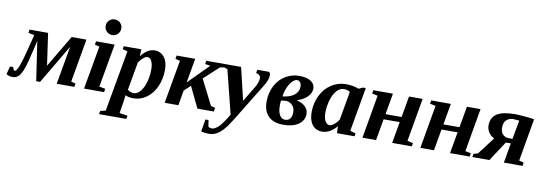

<svg xmlns="http://www.w3.org/2000/svg" viewBox="-98 -1146 5141 1813"><g transform="rotate(10 2472.5 -239.0)"><path d="M652.3 -459 579.6 -43.9 623 -32.2 616.7 0H448.2L512.7 -366.2L290.5 9.8H253.4L197.3 -367.2L175.8 -273.4Q146.5 -145 126.5 -90.6Q106.4 -36.1 83.3 -13.2Q60.1 9.8 24.9 9.8Q6.3 9.8 -9.5 4.4Q-25.4 -1 -34.2 -7.3L-14.2 -84H15.6L22.5 -66.4Q24.9 -58.1 27.6 -54.9Q30.3 -51.8 35.6 -51.8Q54.2 -51.8 75.9 -110.1Q97.7 -168.5 127 -286.6L159.2 -415L101.6 -427.2L107.4 -459H284.7L328.6 -152.3L510.7 -459Z M849.6 -43.9 907.7 -32.2 902.3 0H710.4L783.7 -415L739.3 -426.8L744.6 -459H922.9ZM808.6 -619.1Q808.6 -650.9 830.8 -672.4Q853 -693.8 883.8 -693.8Q915 -693.8 936.8 -672.1Q958.5 -650.4 958.5 -619.1Q958.5 -588.4 937 -566.2Q915.5 -543.9 883.8 -543.9Q852.5 -543.9 830.6 -565.7Q808.6 -587.4 808.6 -619.1Z M1432.6 -308.1Q1432.6 -221.2 1400.9 -148.2Q1369.1 -75.2 1311.5 -32.7Q1253.9 9.8 1182.1 9.8Q1140.1 9.8 1106.4 -6.3L1105.5 7.8L1099.6 54.2L1081.1 169.4L1159.2 181.2L1153.3 212.9H891.6L897.5 181.2L948.2 169.4L1052.7 -417.5L1004.4 -429.7L1010.3 -459H1178.7L1175.8 -391.6Q1236.8 -471.2 1306.2 -471.2Q1363.3 -471.2 1397.9 -427.2Q1432.6 -383.3 1432.6 -308.1ZM1304.2 -286.6Q1304.2 -337.9 1289.3 -367.4Q1274.4 -397 1250 -397Q1216.8 -397 1168 -332L1120.1 -62Q1131.8 -50.3 1148.2 -44.4Q1164.6 -38.6 1176.8 -38.6Q1211.9 -38.6 1241.5 -73Q1271 -107.4 1287.6 -165.8Q1304.2 -224.1 1304.2 -286.6Z M1990.2 -459 1984.9 -428.2 1939 -419.4 1796.9 -288.1 1918.9 -47.4 1960.9 -35.2 1954.6 0.5H1797.4L1700.2 -201.2L1640.1 -145L1614.7 0H1483.4L1556.6 -415L1511.7 -426.8L1517.1 -459H1695.3L1654.3 -225.1L1846.7 -418.9L1795.9 -427.2L1801.8 -459Z M2416.5 -428.2Q2416.5 -384.3 2377 -320.8L2162.6 28.8Q2115.7 105.5 2083.7 141.8Q2051.8 178.2 2018.6 197Q1985.4 215.8 1948.2 215.8Q1923.3 215.8 1908.4 214.1Q1893.6 212.4 1869.6 206.5L1890.1 88.4H1919.4L1929.2 149.9Q1941.4 161.1 1963.4 161.1Q1992.7 161.1 2027.3 127.4Q2062 93.8 2116.2 2.4L2011.7 -415L1981.9 -426.8L1987.3 -459H2135.3L2209.5 -147L2297.9 -293.5Q2311 -314.9 2320.1 -340.6Q2329.1 -366.2 2329.1 -381.3Q2329.1 -394 2325 -402.1Q2320.8 -410.2 2314 -415.5Q2307.1 -420.9 2285.2 -427.2L2291 -459H2403.8Q2416.5 -447.8 2416.5 -428.2Z M2820.8 -129.4Q2820.8 -64.9 2767.1 -27.6Q2713.4 9.8 2620.1 9.8Q2527.8 9.8 2478.5 -38.8Q2429.2 -87.4 2429.2 -178.7Q2429.2 -262.7 2463.9 -329.8Q2498.5 -397 2559.6 -434.1Q2620.6 -471.2 2691.9 -471.2Q2764.2 -471.2 2803.5 -445.1Q2842.8 -418.9 2842.8 -375.5Q2842.8 -332 2806.9 -296.1Q2771 -260.3 2707.5 -239.7Q2761.7 -227.1 2791.3 -197.5Q2820.8 -168 2820.8 -129.4ZM2558.6 -163.6Q2558.6 -105.5 2577.6 -72.5Q2596.7 -39.6 2629.4 -39.6Q2661.6 -39.6 2678.2 -61.3Q2694.8 -83 2694.8 -124Q2694.8 -162.6 2671.6 -188Q2648.4 -213.4 2610.4 -217.3Q2591.8 -214.4 2562 -211.9Q2558.6 -191.4 2558.6 -163.6ZM2568.4 -252.4Q2640.1 -260.3 2680.2 -291.5Q2720.2 -322.8 2720.2 -375Q2720.2 -397.5 2708.5 -412.8Q2696.8 -428.2 2681.2 -428.2Q2643.6 -428.2 2610.6 -374.8Q2577.6 -321.3 2568.4 -252.4Z M3255.4 -43.9 3308.6 -28.3 3304.7 0H3135.3L3133.3 -67.4Q3104.5 -31.2 3068.1 -10.5Q3031.7 10.3 2994.1 10.3Q2933.1 10.3 2899.2 -33.7Q2865.2 -77.6 2865.2 -155.8Q2865.2 -241.2 2900.9 -314.2Q2936.5 -387.2 3000.2 -429Q3064 -470.7 3140.6 -470.7Q3208 -470.7 3263.2 -448.7L3303.2 -466.8H3329.6ZM2993.7 -171.4Q2993.7 -121.1 3010.5 -91.6Q3027.3 -62 3052.7 -62Q3072.3 -62 3096.2 -81.5Q3120.1 -101.1 3139.2 -129.9L3187.5 -404.8Q3165.5 -421.4 3127 -421.4Q3090.8 -421.4 3060.1 -387Q3029.3 -352.5 3011.5 -293.7Q2993.7 -234.9 2993.7 -171.4Z M3700.7 -205.6H3546.4L3510.3 0H3379.9L3452.1 -415L3397.5 -426.8L3403.3 -459H3591.3L3555.7 -256.3H3710L3745.6 -459H3876L3803.7 -43.9L3858.4 -32.2L3852.5 0H3664.6Z M4255.9 -205.6H4101.6L4065.4 0H3935.1L4007.3 -415L3952.6 -426.8L3958.5 -459H4146.5L4110.8 -256.3H4265.1L4300.8 -459H4431.2L4358.9 -43.9L4413.6 -32.2L4407.7 0H4219.7Z M4532.2 -321.8Q4532.2 -397 4587.4 -432.9Q4642.6 -468.8 4760.3 -468.8Q4793.5 -468.8 4850.6 -463.9Q4907.7 -459 4945.8 -452.1L4875 -43.9L4919.4 -32.2L4915 0H4735.8L4769 -189.9H4721.2L4596.7 0H4433.1L4439 -31.7L4480 -43L4605.5 -208.5Q4571.3 -225.6 4551.8 -255.9Q4532.2 -286.1 4532.2 -321.8ZM4661.6 -323.2Q4661.6 -282.2 4683.8 -258.5Q4706.1 -234.9 4742.2 -234.9H4776.9L4810.1 -415.5Q4770.5 -419.9 4754.9 -419.9Q4710.9 -419.9 4686.3 -395Q4661.6 -370.1 4661.6 -323.2Z"/></g></svg>

Font: Liberation Serif
Style: Bold Italic
Weight: 700
Italic angle: -16.333°
Designer: Steve Matteson
Foundry: Ascender Corporation
Version: Version 2.1.5